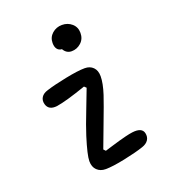

<svg xmlns="http://www.w3.org/2000/svg" viewBox="-141 -886 902 999"><g transform="rotate(-20 310.0 -386.5)"><path d="M273 5Q244 5 225.5 -12.8Q207 -30.5 207 -63Q207 -96 237 -192Q252 -240 285.8 -326.2Q319.5 -412.5 324.5 -427L313.5 -437.5Q200 -398 147 -390Q100 -384.5 89.5 -421.5Q83.5 -443 94 -460Q104.5 -477 130.5 -484.5Q170.5 -497.5 241.5 -511.8Q312.5 -526 349.5 -526Q378.5 -526 396 -508.2Q413.5 -490.5 413.5 -458.5Q413.5 -420 394.5 -361.5Q379.5 -316 342 -217.8Q304.5 -119.5 296 -95.5L306.5 -84.5Q315 -87 344.5 -96Q374 -105 390 -109.5Q406 -114 429 -119.8Q452 -125.5 468 -127.5Q523 -134.5 531 -100.5Q536 -78.5 525.2 -62Q514.5 -45.5 490 -37.5Q451 -24 381.5 -9.5Q312 5 273 5ZM237.5 -706Q237.5 -737.5 260.5 -757.8Q283.5 -778 315 -778Q347 -778 369.5 -758.2Q392 -738.5 392 -706.5Q392 -673 369.2 -652.5Q346.5 -632 317 -632Q288 -632 272.5 -659.5Q256.5 -660 247 -672Q237.5 -684 237.5 -706Z"/></g></svg>

Font: Monaspace Radon
Style: Regular
Weight: 400
Designer: Riley Cran & the Lettermatic Team
Foundry: Lettermatic
Version: Version 1.000 (Monaspace Radon)